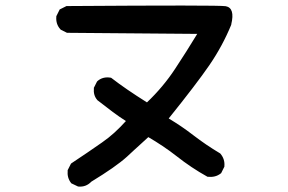

<svg xmlns="http://www.w3.org/2000/svg" viewBox="-20 -686 1040 694"><path d="M260.3 -12.7 239.7 -22.5 237.8 -23.4 236.3 -25.4Q222.2 -43.9 224.6 -69.3V-71.3L225.6 -72.8L235.4 -92.3L236.8 -94.7L238.8 -96.2Q296.4 -134.3 348.6 -170.9Q372.6 -187.5 394 -207Q415.5 -226.6 435.1 -248.5Q422.9 -256.3 411.1 -264.4Q399.4 -272.5 387.7 -281.2Q360.4 -301.8 333 -323.2L332 -323.7L331.5 -324.7Q316.9 -341.3 319.3 -367.2V-369.1L320.3 -370.6L330.1 -390.1L331.1 -391.6L332.5 -393.1Q351.6 -409.7 379.4 -405.3L381.8 -404.8L383.8 -403.3Q434.1 -364.3 511.2 -315.9Q569.8 -371.6 612.8 -437Q653.8 -499 692.9 -563.5L224.6 -567.4H222.2L220.2 -568.4L200.7 -578.1L199.2 -579.1L197.8 -580.6Q181.2 -599.1 183.6 -626V-627.9L184.6 -629.4L194.3 -648.9L195.8 -651.9L198.7 -653.3L218.3 -663.1L220.2 -664.1H222.7Q770.5 -668 795.9 -663.6Q830.1 -657.2 815.9 -598.1V-597.7V-596.7Q784.2 -519.5 736.3 -449.7Q689.9 -382.3 589.8 -257.8Q613.3 -243.7 635.3 -228.8Q657.2 -213.9 678.7 -197.3Q725.1 -161.6 774.4 -132.3L775.9 -131.3L776.9 -130.4Q793.5 -110.4 791 -85V-83L790 -81.5L780.3 -62L779.3 -60.1L777.3 -58.6Q758.8 -44.4 732.4 -46.9H730.5L728.5 -47.9Q671.4 -79.6 618.2 -121.6Q593.3 -141.1 567.6 -158.2Q542 -175.3 516.1 -190.4Q502.9 -178.2 490.2 -166.7Q477.5 -155.3 464.8 -143.6Q452.1 -131.8 439.5 -120.1Q418.5 -101.1 386 -78.4Q353.5 -55.7 310.1 -29.3Q291 -9.3 263.7 -11.7H262.2Z"/></svg>

Font: NaikaiFont
Style: Bold
Weight: 700
Version: Version 1.89